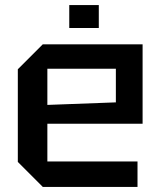

<svg xmlns="http://www.w3.org/2000/svg" viewBox="-20 -734 630 754"><path d="M50 -98V-462L148 -560H540V-248H166V-100H520V0H148ZM166 -322 435 -332V-464H166ZM252 -624V-714H368V-624Z"/></svg>

Font: Tektur Medium
Style: Regular
Weight: 500
Designer: Adam Jagosz
Foundry: Adam Jagosz
Version: Version 1.005;gftools[0.9.30]